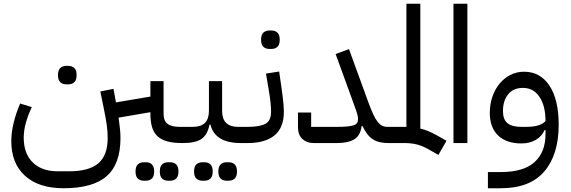

<svg xmlns="http://www.w3.org/2000/svg" viewBox="-20 -760 3033 1020"><path d="M948 0Q902 0 870 -8.5Q838 -17 817.5 -35.5Q797 -54 788 -84Q779 -114 779 -156V-164L610 -135Q615 -100 617.5 -74.5Q620 -49 620 -26Q620 111 547 175.5Q474 240 317 240Q186 240 113 174Q40 108 40 -10Q40 -56 52.5 -107.5Q65 -159 87 -210L149 -191Q130 -152 118 -109.5Q106 -67 106 -29Q106 56 154 103Q202 150 287 150H347Q453 150 502.5 107.5Q552 65 552 -26Q552 -42 551 -58Q550 -74 547.5 -93.5Q545 -113 540.5 -137Q536 -161 530 -191L513 -274L583 -288L596 -216L779 -247V-329H849V-156Q849 -118 870 -102Q891 -86 935 -86H970V-20L950 0ZM332 -312Q312 -312 300 -323.5Q288 -335 288 -361Q288 -387 300 -398.5Q312 -410 332 -410H343Q363 -410 375 -398.5Q387 -387 387 -361Q387 -335 375 -323.5Q363 -312 343 -312ZM873 200Q853 200 841 188.5Q829 177 829 151Q829 125 841 113.5Q853 102 873 102H884Q904 102 916 113.5Q928 125 928 151Q928 177 916 188.5Q904 200 884 200ZM744 200Q724 200 712 188.5Q700 177 700 151Q700 125 712 113.5Q724 102 744 102H755Q775 102 787 113.5Q799 125 799 151Q799 177 787 188.5Q775 200 755 200Z M950 -66 970 -86H1005Q1090 -86 1090 -171V-329H1160V-171Q1160 -86 1245 -86H1280V-20L1260 0Q1122 0 1098 -98H1093Q1082 -43 1050 -21.5Q1018 0 950 0ZM1184 200Q1164 200 1152 188.5Q1140 177 1140 151Q1140 125 1152 113.5Q1164 102 1184 102H1195Q1215 102 1227 113.5Q1239 125 1239 151Q1239 177 1227 188.5Q1215 200 1195 200ZM1055 200Q1035 200 1023 188.5Q1011 177 1011 151Q1011 125 1023 113.5Q1035 102 1055 102H1066Q1086 102 1098 113.5Q1110 125 1110 151Q1110 177 1098 188.5Q1086 200 1066 200Z M1260 -66 1280 -86H1295Q1361 -86 1390.5 -102.5Q1420 -119 1420 -166Q1420 -184 1417.5 -212Q1415 -240 1407 -286L1393 -369L1463 -380L1475 -297Q1482 -248 1485 -217Q1488 -186 1488 -166Q1488 -82 1438.5 -41Q1389 0 1295 0H1260ZM1411 -500Q1391 -500 1379 -511.5Q1367 -523 1367 -549Q1367 -575 1379 -586.5Q1391 -598 1411 -598H1422Q1442 -598 1454 -586.5Q1466 -575 1466 -549Q1466 -523 1454 -511.5Q1442 -500 1422 -500Z M1646 0Q1610 0 1586.5 -21.5Q1563 -43 1563 -85V-162H1633V-86H1768Q1802 -86 1824 -88Q1846 -90 1859 -94.5Q1872 -99 1877 -107Q1882 -115 1882 -128Q1882 -140 1877 -157Q1872 -174 1859 -209L1763 -473L1834 -499L1936 -219Q1951 -179 1962.5 -153.5Q1974 -128 1986 -113Q1998 -98 2010.5 -92Q2023 -86 2039 -86H2064V-20L2044 0Q2017 0 1996.5 -5Q1976 -10 1960 -20.5Q1944 -31 1931 -48Q1918 -65 1906 -90H1901Q1895 -41 1863 -20.5Q1831 0 1768 0Z M2258 34Q2226 16 2199 8.5Q2172 1 2134 0H2044V-66L2064 -86H2139V-740H2213V-77Q2235 -72 2256 -63Q2277 -54 2301 -41L2352 -12L2309 63Z M2389 -740H2463V0H2389Z M2572 154H2641Q2762 154 2820 101Q2878 48 2878 -47V-69H2873Q2859 -36 2826.5 -17Q2794 2 2750 2Q2670 2 2626 -40.5Q2582 -83 2582 -160Q2582 -205 2595.5 -245Q2609 -285 2633 -314.5Q2657 -344 2690.5 -361.5Q2724 -379 2764 -379Q2850 -379 2899 -305Q2948 -231 2948 -97Q2948 62 2871.5 151Q2795 240 2641 240H2572ZM2770 -86Q2813 -86 2838.5 -93.5Q2864 -101 2878 -117Q2878 -198 2846 -245.5Q2814 -293 2758 -293Q2707 -293 2679.5 -259Q2652 -225 2652 -170Q2652 -126 2675.5 -106Q2699 -86 2750 -86Z"/></svg>

Font: IBM Plex Sans Arabic
Style: Regular
Weight: 400
Designer: Mike Abbink, Paul van der Laan, Pieter van Rosmalen, Wael Morcos, Khajak Apelian
Foundry: Bold Monday
Version: Version 1.1